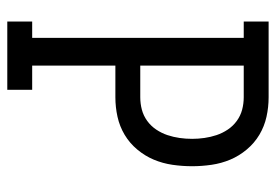

<svg xmlns="http://www.w3.org/2000/svg" viewBox="-138 -638 775 540"><g transform="rotate(90 250.0 -367.5)"><path d="M40 0V-70H86V-665H40V-735H253Q281 -735 308 -729Q335 -723 358.5 -709Q382 -695 400 -673.5Q418 -652 428.5 -627Q439 -602 443 -574.5Q447 -547 447 -520Q447 -492 443 -464.5Q439 -437 428.5 -412Q418 -387 400 -365.5Q382 -344 358.5 -330Q335 -316 308 -310Q281 -304 253 -304H164V-70H232V0ZM164 -374H253Q271 -374 288 -378.5Q305 -383 319.5 -393.5Q334 -404 344 -419Q354 -434 359.5 -450.5Q365 -467 367.5 -484.5Q370 -502 370 -520Q370 -537 367.5 -554.5Q365 -572 359.5 -588.5Q354 -605 344 -620Q334 -635 319.5 -645.5Q305 -656 288 -660.5Q271 -665 253 -665H164Z"/></g></svg>

Font: Iosevka Gothic
Style: Regular
Weight: 400
Monospace: yes
Designer: Belleve Invis
Foundry: Belleve Invis
Version: Version 15.5.1; ttfautohint (v1.8.4)